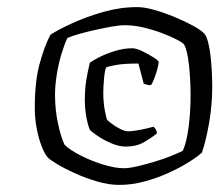

<svg xmlns="http://www.w3.org/2000/svg" viewBox="-20 -746 620 541"><path d="M316 -225Q286 -225 252.5 -235Q219 -245 189.5 -258.5Q160 -272 139.5 -284.5Q119 -297 114 -303Q106 -312 97.5 -333.5Q89 -355 83.5 -383.5Q78 -412 78 -442Q78 -515 91 -564Q104 -613 122 -648Q145 -663 184.5 -681Q224 -699 271.5 -712.5Q319 -726 367 -726Q387 -726 415 -718Q443 -710 472 -698Q501 -686 524 -673.5Q547 -661 556 -651Q562 -644 566.5 -626.5Q571 -609 573.5 -586Q576 -563 577 -540.5Q578 -518 578 -501Q578 -449 569 -398.5Q560 -348 549 -316Q536 -304 511 -288.5Q486 -273 454 -258.5Q422 -244 386.5 -234.5Q351 -225 316 -225ZM335 -333Q315 -333 293 -342.5Q271 -352 254.5 -363.5Q238 -375 234 -379Q231 -384 227.5 -397Q224 -410 221.5 -427.5Q219 -445 219 -463Q219 -495 223 -519.5Q227 -544 233 -569Q242 -576 261 -585.5Q280 -595 304.5 -602.5Q329 -610 353 -610Q364 -610 381.5 -601.5Q399 -593 413 -584Q427 -575 427 -571Q427 -564 423 -550Q419 -536 414 -523Q409 -510 405 -506Q399 -506 393.5 -507.5Q388 -509 385 -510L370 -567Q330 -567 307.5 -563Q285 -559 279 -556Q275 -547 273 -523Q271 -499 271 -485Q271 -457 275.5 -434Q280 -411 282 -408Q285 -405 295.5 -397Q306 -389 319 -382.5Q332 -376 341 -376Q350 -376 365.5 -378.5Q381 -381 395 -384.5Q409 -388 413 -389Q415 -387 418.5 -382Q422 -377 422 -370Q406 -357 385 -345Q364 -333 335 -333ZM329 -272Q344 -272 367.5 -277.5Q391 -283 416 -290.5Q441 -298 462 -306.5Q483 -315 495 -321Q506 -345 511.5 -388.5Q517 -432 517 -477Q517 -521 512.5 -562.5Q508 -604 499 -620Q496 -625 479 -634Q462 -643 437 -652.5Q412 -662 384.5 -668.5Q357 -675 332 -675Q317 -675 294.5 -671Q272 -667 247.5 -661.5Q223 -656 202 -650Q181 -644 170 -639Q162 -623 153.5 -595Q145 -567 140 -536Q135 -505 135 -479Q135 -437 143.5 -397.5Q152 -358 162 -338Q176 -324 206 -308.5Q236 -293 270 -282.5Q304 -272 329 -272Z"/></svg>

Font: Texturina 12pt Medium
Style: Italic
Weight: 500
Italic angle: -11°
Designer: Guillermo Torres Carreño
Foundry: Omnibus-Type
Version: Version 1.002